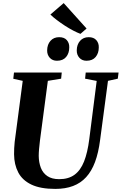

<svg xmlns="http://www.w3.org/2000/svg" viewBox="-20 -1212 787 1242"><path d="M678.5 -689 627.5 -306Q617 -224 594.8 -164.2Q572.5 -104.5 537.2 -66Q502 -27.5 452.5 -8.8Q403 10 337.5 10Q241.5 10 183 -18Q124.5 -46 98 -96.8Q71.5 -147.5 71 -214Q71 -233 71.8 -253Q72.5 -273 75 -294.5L127 -689L66 -702.5L70.5 -743H379.5L375.5 -703L289.5 -689L238.5 -303Q235 -275 232.8 -249.2Q230.5 -223.5 230.5 -203.5Q231 -161.5 244 -127.2Q257 -93 286.2 -73Q315.5 -53 363 -53Q423 -53 462 -81.5Q501 -110 523.8 -167.5Q546.5 -225 557.5 -312L605.5 -688.5L530.5 -703L534.5 -743H747L742 -703ZM348.5 -819Q319.5 -819 302 -838.2Q284.5 -857.5 285 -886.5Q285.5 -924 306.5 -947.8Q327.5 -971.5 362.5 -971.5Q396 -971.5 412.5 -952.2Q429 -933 428 -905Q428 -868 407.8 -843.5Q387.5 -819 348.5 -819ZM539.5 -819Q511 -819 493.5 -838.2Q476 -857.5 476.5 -886.5Q477 -924 498 -947.8Q519 -971.5 553.5 -971.5Q586.5 -971.5 603.2 -952.2Q620 -933 619 -905Q619 -868 598.8 -843.5Q578.5 -819 539.5 -819ZM500.5 -993Q480 -1000.5 453.2 -1014.5Q426.5 -1028.5 399.2 -1046.2Q372 -1064 347.2 -1082.8Q322.5 -1101.5 306 -1118L392 -1192L540 -1027.5Z"/></svg>

Font: Merriweather 60pt ExtraBold
Style: Italic
Weight: 800
Italic angle: -7.8°
Version: Version 2.101